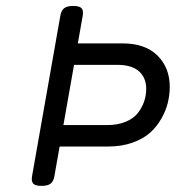

<svg xmlns="http://www.w3.org/2000/svg" viewBox="-20 -604 640 629"><path d="M200.7 -461.9 189 -391.6H363.8Q411.6 -391.6 435.3 -370.4Q459 -349.1 459 -313Q459 -292 452.4 -272.2Q445.8 -252.4 432.1 -234.4Q418.5 -216.3 392.3 -205.3Q366.2 -194.3 331.1 -194.3H156.2L144.5 -124H334.5Q378.4 -124 414.1 -136.7Q449.7 -149.4 471.9 -169.4Q494.1 -189.5 509 -216.1Q523.9 -242.7 530 -268.3Q536.1 -293.9 536.1 -319.3Q536.1 -382.3 495.8 -422.1Q455.6 -461.9 380.9 -461.9ZM219.2 -584.5Q199.7 -584.5 190.2 -577.1Q180.7 -569.8 177.7 -552.7L85 -26.9Q82 -9.8 88.9 -2.4Q95.7 4.9 115.7 4.9H116.7Q136.2 4.9 145.8 -2.4Q155.3 -9.8 158.2 -26.9L251 -552.7Q253.9 -569.8 247.1 -577.1Q240.2 -584.5 220.2 -584.5Z"/></svg>

Font: Courier Prime Code
Style: Italic
Weight: 400
Italic angle: -10°
Designer: Alan Dague-Greene
Foundry: Quote-Unquote Apps
Version: Version 3.18